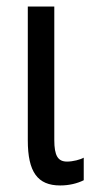

<svg xmlns="http://www.w3.org/2000/svg" viewBox="-20 -557 292 587"><path d="M146 -537H65V-128C65 -31 95 10 164 10C191 10 216 4 236 -6V-75C226 -69 203 -63 185 -63C157 -63 146 -81 146 -129Z"/></svg>

Font: Noto Sans UI Condensed
Style: Regular
Weight: 400
Width: 3
Designer: Monotype Design Team
Foundry: Monotype Imaging Inc.
Version: Version 1.901